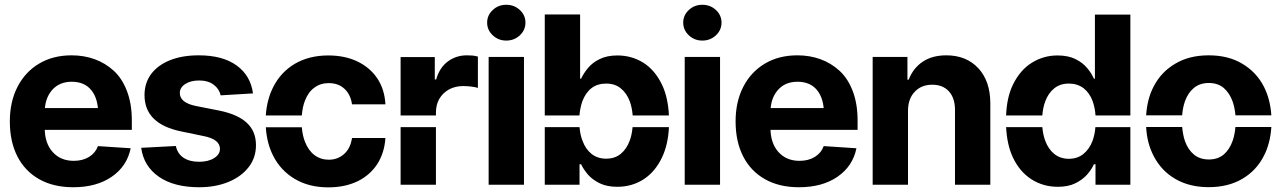

<svg xmlns="http://www.w3.org/2000/svg" viewBox="-20 -789 5473 820"><path d="M293 10.7Q208.5 10.7 147.9 -23.4Q86.9 -57.6 54.4 -120.8Q22 -184.1 22 -270.5Q22 -354.5 54.7 -418Q87.4 -481.9 147 -517.3Q206.5 -552.7 285.6 -552.7Q338.9 -552.7 384.5 -536.1Q430.2 -519.5 466.1 -486.6Q502 -453.6 522.5 -399.4Q543 -345.2 543 -275.4V-234.4H82V-327.6H469.7L399.4 -303.2Q399.4 -367.7 370.1 -403.8Q340.8 -439.9 286.6 -439.9Q232.9 -439.9 201.9 -403.8Q170.9 -367.7 170.9 -309.1V-243.2Q170.9 -177.7 204.8 -139.9Q238.8 -102.1 294.9 -102.1Q333 -102.1 360.1 -118.7Q387.2 -135.3 398.4 -165L538.1 -155.8Q522.5 -79.1 457.3 -34.2Q392.1 10.7 293 10.7Z M1060.5 -390.1 922.4 -381.8Q916.5 -409.2 892.6 -427.2Q868.7 -445.3 830.6 -445.3Q794.9 -445.3 771.5 -430.4Q748 -415.5 748 -391.6Q748 -350.6 816.4 -336.4L915.5 -316.9Q995.1 -300.8 1034.2 -264.4Q1073.2 -228 1073.2 -169.4Q1073.2 -115.2 1042 -75.2Q1010.7 -34.7 955.6 -12Q900.4 10.7 830.6 10.7Q723.1 10.7 658.4 -34.2Q593.8 -79.1 583 -157.7L731 -165.5Q738.3 -132.3 763.9 -115.2Q789.6 -98.1 830.6 -98.1Q869.6 -98.1 894.5 -113.8Q919.4 -129.4 919.4 -153.3Q919.4 -194.3 849.1 -208L754.9 -227.5Q597.2 -259.3 597.2 -382.8Q597.2 -435.1 626 -473.6Q655.3 -511.7 707 -532.2Q758.8 -552.7 828.6 -552.7Q930.7 -552.7 990.5 -509.5Q1050.3 -466.3 1060.5 -390.1Z M1382.3 11.2Q1299.3 11.2 1238.8 -24.9Q1178.2 -61 1146.5 -124Q1119.6 -176.8 1115.2 -245.6H1269Q1272 -209.5 1282.7 -183.1Q1296.9 -146.5 1323.2 -126.5Q1349.6 -106.9 1384.3 -106.9Q1422.9 -106.9 1450.2 -131.8Q1476.6 -155.3 1483.4 -199.7H1626Q1622.1 -137.7 1592.3 -89.8Q1561.5 -42 1508.8 -15.6Q1454.1 11.2 1382.3 11.2ZM1115.2 -295.9Q1119.6 -363.3 1147 -417.5Q1179.2 -481 1239.3 -516.6Q1300.3 -552.2 1382.3 -552.2Q1452.6 -552.2 1506.8 -526.4Q1561 -500 1591.8 -453.6Q1623 -405.8 1626 -343.3H1483.4Q1480 -369.6 1466.8 -391.1Q1454.6 -410.6 1433.1 -422.9Q1411.6 -434.1 1384.3 -434.1Q1348.6 -434.1 1323.2 -415Q1296.9 -396.5 1282.7 -359.9Q1272 -333.5 1269 -295.9Z M1690.9 -295.9V-545.4H1836.9V-449.7H1842.8Q1856.9 -500 1893.1 -526.9Q1928.7 -552.7 1973.6 -552.7Q1980.5 -552.7 1998 -551.8Q2010.3 -550.3 2021 -547.4V-413.6Q2010.7 -417 1991.7 -419.4Q1974.6 -421.4 1957 -421.4Q1924.8 -421.4 1897.9 -407.2Q1871.6 -392.6 1856.4 -367.2Q1841.8 -341.8 1841.8 -308.1V-295.9ZM1690.9 0V-246.1H1841.8V0Z M2217.8 0H2066.9V-545.9H2217.8ZM2142.1 -615.7Q2108.4 -615.7 2084.5 -638.2Q2060.5 -660.6 2060.5 -692.4Q2060.5 -724.1 2084.5 -746.3Q2108.4 -768.6 2142.1 -768.6Q2176.3 -768.6 2200.2 -746.3Q2224.1 -724.1 2224.1 -692.4Q2224.1 -660.6 2200.2 -638.2Q2176.3 -615.7 2142.1 -615.7Z M2306.6 -295.9V-727.1H2457.5V-453.1H2461.9Q2472.2 -475.6 2491.2 -498.5Q2511.2 -522.5 2541 -536.6Q2572.3 -552.2 2616.7 -552.2Q2677.2 -552.2 2727.1 -521.5Q2777.3 -489.7 2807.1 -427.7Q2833 -374 2836.9 -295.9H2682.1Q2679.2 -330.1 2669.9 -355.5Q2656.7 -391.1 2631.3 -411.6Q2606.4 -432.1 2568.8 -432.1Q2531.7 -432.1 2506.3 -412.6Q2481.4 -393.6 2467.3 -356.9Q2457.5 -328.6 2454.6 -295.9ZM2306.6 0V-246.1H2455.1Q2458 -211.9 2467.8 -188Q2480.5 -152.3 2506.8 -131.3Q2532.7 -111.3 2568.8 -111.3Q2606 -111.3 2630.9 -131.8Q2656.2 -152.3 2669.4 -188.5Q2678.7 -212.9 2681.6 -246.1H2836.9Q2833.5 -172.4 2808.1 -118.2Q2778.8 -55.7 2729 -23.4Q2679.2 8.8 2616.2 8.8Q2572.8 8.8 2542 -5.9Q2511.7 -20.5 2491.7 -42.5Q2471.2 -66.9 2461.9 -87.4H2455.1V0Z M3055.2 0H2904.3V-545.9H3055.2ZM2979.5 -615.7Q2945.8 -615.7 2921.9 -638.2Q2897.9 -660.6 2897.9 -692.4Q2897.9 -724.1 2921.9 -746.3Q2945.8 -768.6 2979.5 -768.6Q3013.7 -768.6 3037.6 -746.3Q3061.5 -724.1 3061.5 -692.4Q3061.5 -660.6 3037.6 -638.2Q3013.7 -615.7 2979.5 -615.7Z M3392.6 10.7Q3308.1 10.7 3247.6 -23.4Q3186.5 -57.6 3154.1 -120.8Q3121.6 -184.1 3121.6 -270.5Q3121.6 -354.5 3154.3 -418Q3187 -481.9 3246.6 -517.3Q3306.2 -552.7 3385.3 -552.7Q3438.5 -552.7 3484.1 -536.1Q3529.8 -519.5 3565.7 -486.6Q3601.6 -453.6 3622.1 -399.4Q3642.6 -345.2 3642.6 -275.4V-234.4H3181.6V-327.6H3569.3L3499 -303.2Q3499 -367.7 3469.7 -403.8Q3440.4 -439.9 3386.2 -439.9Q3332.5 -439.9 3301.5 -403.8Q3270.5 -367.7 3270.5 -309.1V-243.2Q3270.5 -177.7 3304.4 -139.9Q3338.4 -102.1 3394.5 -102.1Q3432.6 -102.1 3459.7 -118.7Q3486.8 -135.3 3498 -165L3637.7 -155.8Q3622.1 -79.1 3556.9 -34.2Q3491.7 10.7 3392.6 10.7Z M3857.9 -315.4V0H3707V-545.9H3855.5V-448.7H3860.8Q3879.9 -498 3920.7 -525.4Q3961.4 -552.7 4021.5 -552.7Q4106.9 -552.7 4158.2 -497.6Q4209.5 -442.4 4209.5 -347.2V0H4058.6V-320.3Q4058.6 -370.1 4032.7 -398.7Q4006.8 -427.2 3961.4 -427.2Q3915 -427.2 3886.5 -397Q3857.9 -366.7 3857.9 -315.4Z M4276.9 -295.9Q4279.8 -373.5 4306.2 -427.7Q4336.9 -490.2 4386.7 -521Q4437 -552.2 4496.6 -552.2Q4542 -552.2 4573.2 -536.6Q4604 -521.5 4623 -498.5Q4641.1 -477.1 4651.9 -453.1H4656.2V-726.6H4807.6V-295.9H4658.7Q4656.7 -328.1 4646.5 -356.9Q4633.3 -392.6 4607.4 -412.6Q4581.1 -432.1 4544.9 -432.1Q4507.8 -432.1 4482.4 -411.6Q4457 -391.1 4443.8 -355.5Q4433.6 -326.7 4431.6 -295.9ZM4276.9 -246.1H4431.6Q4434.6 -212.9 4443.8 -188.5Q4457 -152.3 4482.9 -131.3Q4508.8 -110.8 4544.9 -110.8Q4581.1 -110.8 4606.9 -131.3Q4632.8 -152.3 4646 -187.5Q4656.2 -215.3 4658.2 -246.1H4807.6V0H4658.7V-87.4H4651.9Q4642.1 -65.4 4622.1 -42.5Q4602.1 -20.5 4571.8 -5.9Q4542 8.8 4497.6 8.8Q4435.5 8.8 4384.8 -23.4Q4334 -56.2 4305.2 -118.2Q4280.8 -170.9 4276.9 -246.1Z M5142.1 10.3Q5059.6 10.3 4999.5 -24.9Q4939.5 -59.6 4906.7 -123.5Q4878.4 -178.2 4875 -246.6H5028.8Q5031.7 -213.9 5040.5 -187Q5053.7 -149.9 5079.1 -128.9Q5104.5 -107.9 5143.1 -107.9Q5180.7 -107.9 5206.1 -128.9Q5231 -149.9 5244.1 -187Q5253.4 -212.9 5256.3 -246.6H5409.7Q5405.3 -176.8 5377.9 -123.5Q5345.7 -60.1 5285.2 -24.9Q5225.1 10.3 5142.1 10.3ZM4875 -296.4Q4879.4 -366.7 4906.7 -418.9Q4939 -481.9 4999.5 -517.1Q5059.1 -552.7 5142.1 -552.7Q5225.6 -552.7 5285.2 -517.1Q5345.7 -481.4 5377.9 -418.9Q5405.3 -364.7 5409.7 -296.4H5256.3Q5253.4 -330.6 5244.1 -356Q5231 -392.1 5206.1 -413.6Q5180.7 -434.6 5143.1 -434.6Q5104.5 -434.6 5079.1 -413.6Q5053.7 -392.6 5040.5 -356Q5030.8 -327.1 5028.8 -296.4Z"/></svg>

Font: Inter Tight Stencil
Style: Bold
Weight: 700
Designer: Rasmus Andersson
Foundry: rsms
Version: Version 3.004;Glyphs 3.1.2 (3151)